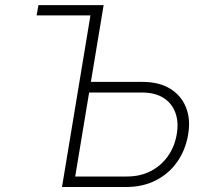

<svg xmlns="http://www.w3.org/2000/svg" viewBox="-20 -748 842 768"><path d="M126.5 -686.5 133.8 -727.5H355.5L348.6 -686.5ZM328.6 -420.4H549.8Q616.7 -420.4 660.9 -393.1Q705.1 -365.7 723.9 -318.6Q742.7 -271.5 732.9 -211.9Q722.7 -148.9 689.2 -101.1Q655.8 -53.2 603.5 -26.6Q551.3 0 484.4 0H228L348.6 -727.5H394.5L280.8 -42H487.8Q541 -42 582.8 -63.5Q624.5 -85 651.6 -123.3Q678.7 -161.6 687 -211.4Q695.3 -259.3 681.6 -296.9Q668 -334.5 634.3 -356.2Q600.6 -377.9 546.9 -377.9H321.3Z"/></svg>

Font: Inter ExtraLight
Style: Italic
Weight: 250
Italic angle: -9.3988°
Designer: Rasmus Andersson
Foundry: rsms
Version: Version 4.001;git-66647c0bb